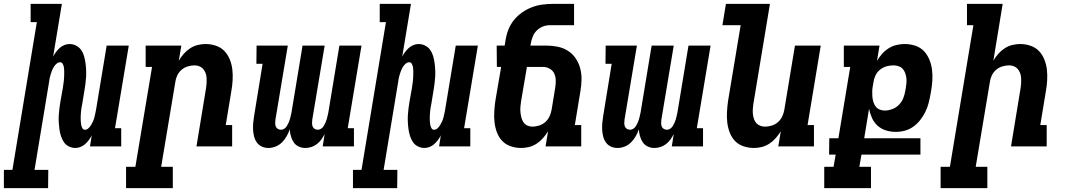

<svg xmlns="http://www.w3.org/2000/svg" viewBox="-87 -755 5507 990"><path d="M161 215H-67V121H-23L103 -641H71V-735H232L187 -463Q193 -475 201.5 -486.5Q210 -498 220.5 -507.5Q231 -517 244.5 -522.5Q258 -528 271 -528Q289 -528 305 -520Q321 -512 331 -498Q341 -484 346 -467Q351 -450 353.5 -432.5Q356 -415 357 -396.5Q358 -378 357 -359.5Q356 -341 353.5 -322.5Q351 -304 348 -286L337 -219Q335 -210 333.5 -201Q332 -192 331 -182.5Q330 -173 329.5 -164Q329 -155 329 -146Q329 -137 329.5 -128.5Q330 -120 331.5 -111.5Q333 -103 337.5 -94.5Q342 -86 351 -86Q361 -86 369 -93.5Q377 -101 382.5 -110Q388 -119 392.5 -129Q397 -139 399.5 -149Q402 -159 404 -168.5Q406 -178 408 -188L463 -520H577L506 -94H538V0H377L386 -57Q380 -45 371.5 -33.5Q363 -22 352.5 -12.5Q342 -3 328.5 2.5Q315 8 302 8Q284 8 268 0Q252 -8 242.5 -22Q233 -36 227.5 -53Q222 -70 219.5 -87.5Q217 -105 216 -123.5Q215 -142 216 -160.5Q217 -179 219.5 -197.5Q222 -216 225 -234L237 -301Q238 -310 239.5 -319Q241 -328 242 -337.5Q243 -347 243.5 -356Q244 -365 244 -374Q244 -383 244 -391.5Q244 -400 242.5 -408.5Q241 -417 236.5 -425.5Q232 -434 223 -434Q213 -434 204.5 -426.5Q196 -419 190.5 -410Q185 -401 181 -391Q177 -381 174 -371Q171 -361 169 -351.5Q167 -342 166 -332L91 121H162Z M804 215H563V105H611L697 -410H664V-520H848L835 -442Q846 -461 860.5 -477.5Q875 -494 893.5 -506Q912 -518 932.5 -523Q953 -528 973 -528Q1001 -528 1027 -519Q1053 -510 1070.5 -491.5Q1088 -473 1098 -448Q1108 -423 1111 -396.5Q1114 -370 1112.5 -342Q1111 -314 1106 -286L1077 -110H1110V0H926L976 -304Q978 -317 978.5 -330Q979 -343 978 -355.5Q977 -368 972.5 -379.5Q968 -391 960 -400Q952 -409 940.5 -413.5Q929 -418 916 -418Q899 -418 881 -412.5Q863 -407 849 -395Q835 -383 827 -366Q819 -349 817 -332L744 105H804Z M1487 8Q1469 8 1453 0.5Q1437 -7 1427.5 -21Q1418 -35 1413 -52.5Q1408 -70 1407 -88Q1401 -70 1391 -52.5Q1381 -35 1367 -21Q1353 -7 1334.5 0.5Q1316 8 1297 8Q1279 8 1263.5 1Q1248 -6 1238 -19.5Q1228 -33 1223.5 -50Q1219 -67 1218 -84.5Q1217 -102 1218.5 -120Q1220 -138 1223 -156L1267 -426H1235L1236 -520H1397L1333 -137Q1332 -128 1332 -119.5Q1332 -111 1335 -103Q1338 -95 1345.5 -90.5Q1353 -86 1362 -86Q1371 -86 1379 -91.5Q1387 -97 1392 -105Q1397 -113 1401 -122Q1405 -131 1407.5 -139.5Q1410 -148 1412 -157Q1414 -166 1416 -175L1473 -520H1587L1523 -137Q1522 -128 1522 -119.5Q1522 -111 1525 -103Q1528 -95 1535.5 -90.5Q1543 -86 1552 -86Q1561 -86 1569 -91.5Q1577 -97 1582 -105Q1587 -113 1591 -122Q1595 -131 1597.5 -139.5Q1600 -148 1602 -157Q1604 -166 1606 -175L1663 -520H1777L1706 -94H1738V0H1577L1587 -64Q1580 -50 1570.5 -36.5Q1561 -23 1547.5 -12.5Q1534 -2 1518.5 3Q1503 8 1487 8Z M1961 215H1733V121H1777L1903 -641H1871V-735H2032L1987 -463Q1993 -475 2001.5 -486.5Q2010 -498 2020.5 -507.5Q2031 -517 2044.5 -522.5Q2058 -528 2071 -528Q2089 -528 2105 -520Q2121 -512 2131 -498Q2141 -484 2146 -467Q2151 -450 2153.5 -432.5Q2156 -415 2157 -396.5Q2158 -378 2157 -359.5Q2156 -341 2153.5 -322.5Q2151 -304 2148 -286L2137 -219Q2135 -210 2133.5 -201Q2132 -192 2131 -182.5Q2130 -173 2129.5 -164Q2129 -155 2129 -146Q2129 -137 2129.5 -128.5Q2130 -120 2131.5 -111.5Q2133 -103 2137.5 -94.5Q2142 -86 2151 -86Q2161 -86 2169 -93.5Q2177 -101 2182.5 -110Q2188 -119 2192.5 -129Q2197 -139 2199.5 -149Q2202 -159 2204 -168.5Q2206 -178 2208 -188L2263 -520H2377L2306 -94H2338V0H2177L2186 -57Q2180 -45 2171.5 -33.5Q2163 -22 2152.5 -12.5Q2142 -3 2128.5 2.5Q2115 8 2102 8Q2084 8 2068 0Q2052 -8 2042.5 -22Q2033 -36 2027.5 -53Q2022 -70 2019.5 -87.5Q2017 -105 2016 -123.5Q2015 -142 2016 -160.5Q2017 -179 2019.5 -197.5Q2022 -216 2025 -234L2037 -301Q2038 -310 2039.5 -319Q2041 -328 2042 -337.5Q2043 -347 2043.5 -356Q2044 -365 2044 -374Q2044 -383 2044 -391.5Q2044 -400 2042.5 -408.5Q2041 -417 2036.5 -425.5Q2032 -434 2023 -434Q2013 -434 2004.5 -426.5Q1996 -419 1990.5 -410Q1985 -401 1981 -391Q1977 -381 1974 -371Q1971 -361 1969 -351.5Q1967 -342 1966 -332L1891 121H1962Z M2600 8Q2572 8 2546 -1Q2520 -10 2502.5 -28.5Q2485 -47 2475.5 -72Q2466 -97 2463 -123.5Q2460 -150 2461.5 -178Q2463 -206 2467 -234L2497 -410H2475L2474 -520H2515L2520 -549Q2524 -576 2534.5 -602.5Q2545 -629 2563 -651.5Q2581 -674 2605.5 -691Q2630 -708 2656.5 -718Q2683 -728 2710.5 -731.5Q2738 -735 2765 -735H2873V-625H2747Q2729 -625 2711.5 -618Q2694 -611 2680.5 -597.5Q2667 -584 2660 -566.5Q2653 -549 2650 -531L2648 -520H2730Q2760 -520 2789 -514Q2818 -508 2841.5 -493Q2865 -478 2881 -454.5Q2897 -431 2904.5 -403.5Q2912 -376 2911.5 -346Q2911 -316 2906 -286L2877 -110H2910V0H2726L2739 -78Q2727 -59 2712.5 -42.5Q2698 -26 2679.5 -14Q2661 -2 2640.5 3Q2620 8 2600 8ZM2658 -102Q2675 -102 2692.5 -107.5Q2710 -113 2724 -125Q2738 -137 2746 -154Q2754 -171 2757 -188L2776 -304Q2779 -323 2778.5 -342Q2778 -361 2770.5 -376.5Q2763 -392 2747 -401Q2731 -410 2712 -410H2630L2600 -234Q2598 -220 2596.5 -205.5Q2595 -191 2596.5 -177Q2598 -163 2601 -150Q2604 -137 2611.5 -125.5Q2619 -114 2631.5 -108Q2644 -102 2658 -102Z M3287 8Q3269 8 3253 0.5Q3237 -7 3227.5 -21Q3218 -35 3213 -52.5Q3208 -70 3207 -88Q3201 -70 3191 -52.5Q3181 -35 3167 -21Q3153 -7 3134.5 0.5Q3116 8 3097 8Q3079 8 3063.5 1Q3048 -6 3038 -19.5Q3028 -33 3023.5 -50Q3019 -67 3018 -84.5Q3017 -102 3018.5 -120Q3020 -138 3023 -156L3067 -426H3035L3036 -520H3197L3133 -137Q3132 -128 3132 -119.5Q3132 -111 3135 -103Q3138 -95 3145.5 -90.5Q3153 -86 3162 -86Q3171 -86 3179 -91.5Q3187 -97 3192 -105Q3197 -113 3201 -122Q3205 -131 3207.5 -139.5Q3210 -148 3212 -157Q3214 -166 3216 -175L3273 -520H3387L3323 -137Q3322 -128 3322 -119.5Q3322 -111 3325 -103Q3328 -95 3335.5 -90.5Q3343 -86 3352 -86Q3361 -86 3369 -91.5Q3377 -97 3382 -105Q3387 -113 3391 -122Q3395 -131 3397.5 -139.5Q3400 -148 3402 -157Q3404 -166 3406 -175L3463 -520H3577L3506 -94H3538V0H3377L3387 -64Q3380 -50 3370.5 -36.5Q3361 -23 3347.5 -12.5Q3334 -2 3318.5 3Q3303 8 3287 8Z M3800 8Q3772 8 3746 -1Q3720 -10 3702.5 -28.5Q3685 -47 3675.5 -72Q3666 -97 3663 -123.5Q3660 -150 3661.5 -178Q3663 -206 3667 -234L3732 -625H3638L3656 -735H3883L3797 -216Q3795 -203 3794.5 -190Q3794 -177 3795.5 -164.5Q3797 -152 3801 -140.5Q3805 -129 3813 -120Q3821 -111 3833 -106.5Q3845 -102 3858 -102Q3875 -102 3892.5 -107.5Q3910 -113 3924 -125Q3938 -137 3946 -154Q3954 -171 3957 -188L4012 -520H4145L4077 -110H4110V0H3926L3939 -78Q3927 -59 3912.5 -42.5Q3898 -26 3879.5 -14Q3861 -2 3840.5 3Q3820 8 3800 8Z M4404 215H4163V105H4211L4222 42H4188L4189 -42H4236L4297 -410H4264V-520H4448L4435 -441Q4446 -460 4461 -477Q4476 -494 4495 -506Q4514 -518 4535.5 -523Q4557 -528 4577 -528Q4606 -528 4632 -519.5Q4658 -511 4676 -492.5Q4694 -474 4704.5 -449Q4715 -424 4718.5 -397Q4722 -370 4720.5 -342Q4719 -314 4714 -286L4711 -269Q4707 -246 4701 -223Q4695 -200 4684.5 -178.5Q4674 -157 4658.5 -137Q4643 -117 4623 -102.5Q4603 -88 4579.5 -81.5Q4556 -75 4533 -75Q4506 -75 4481.5 -82.5Q4457 -90 4438.5 -106.5Q4420 -123 4409.5 -146Q4399 -169 4394 -194L4369 -42H4659V42H4355L4344 105H4404ZM4475 -185Q4494 -185 4514 -192.5Q4534 -200 4548.5 -215Q4563 -230 4570.5 -249Q4578 -268 4581 -287L4584 -304Q4586 -317 4587 -330.5Q4588 -344 4586 -356.5Q4584 -369 4579.5 -380.5Q4575 -392 4566.5 -401Q4558 -410 4545.5 -414Q4533 -418 4520 -418Q4502 -418 4484 -413Q4466 -408 4451 -396Q4436 -384 4427.5 -366.5Q4419 -349 4417 -332L4414 -315Q4411 -300 4410.5 -286Q4410 -272 4411 -258Q4412 -244 4416 -230.5Q4420 -217 4427.5 -206.5Q4435 -196 4448 -190.5Q4461 -185 4475 -185Z M5004 215H4763V105H4811L4932 -625H4899V-735H5083L5035 -442Q5046 -461 5060.5 -477.5Q5075 -494 5093.5 -506Q5112 -518 5132.5 -523Q5153 -528 5173 -528Q5201 -528 5227 -519Q5253 -510 5270.5 -491.5Q5288 -473 5298 -448Q5308 -423 5311 -396.5Q5314 -370 5312.5 -342Q5311 -314 5306 -286L5277 -110H5310V0H5126L5176 -304Q5178 -317 5178.5 -330Q5179 -343 5178 -355.5Q5177 -368 5172.5 -379.5Q5168 -391 5160 -400Q5152 -409 5140.5 -413.5Q5129 -418 5116 -418Q5099 -418 5081 -412.5Q5063 -407 5049 -395Q5035 -383 5027 -366Q5019 -349 5017 -332L4944 105H5004Z"/></svg>

Font: Iosevka HT Extrabold Extended
Style: Italic
Weight: 800
Width: 7
Italic angle: -9°
Monospace: yes
Designer: Belleve Invis
Foundry: Belleve Invis
Version: Version 32.3.0; ttfautohint (v1.8.4)